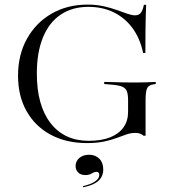

<svg xmlns="http://www.w3.org/2000/svg" viewBox="-20 -602 767 823"><path d="M352.4 11.3Q263.7 11.3 197.2 -24.6Q130.6 -60.5 94 -125.4Q57.3 -190.3 57.3 -277.4Q57.3 -366.9 95.6 -435.9Q133.9 -504.8 201.2 -543.5Q268.5 -582.3 355.6 -582.3Q391.9 -582.3 423.4 -575.4Q454.8 -568.5 480.2 -559.3Q505.6 -550 525.8 -543.1Q546 -536.3 558.9 -536.3Q575 -536.3 583.5 -546.8Q591.9 -557.3 596.8 -581.5H606.5Q605.6 -560.5 604.8 -534.3Q604 -508.1 603.6 -470.6Q603.2 -433.1 603.2 -375H593.5Q580.6 -437.1 548 -481.5Q515.3 -525.8 467.3 -549.2Q419.4 -572.6 358.9 -572.6Q289.5 -572.6 239.9 -539.1Q190.3 -505.6 164.1 -441.5Q137.9 -377.4 137.9 -287.1Q137.9 -150 196.8 -74.2Q255.6 1.6 360.5 1.6Q414.5 1.6 452 -13.3Q489.5 -28.2 509.3 -56Q529 -83.9 529 -121.8V-172.6Q529 -197.6 523.8 -210.9Q518.5 -224.2 504.4 -230.2Q490.3 -236.3 462.9 -238.7L426.6 -241.9V-250.8Q443.5 -250.8 464.1 -250Q484.7 -249.2 508.9 -248.8Q533.1 -248.4 560.5 -248.4H566.9Q587.9 -248.4 607.7 -249.2Q627.4 -250 647.6 -250.8V-241.9L637.9 -240.3Q618.5 -237.9 611.3 -225Q604 -212.1 604 -172.6V-20.2H595.2Q589.5 -25.8 581 -29Q572.6 -32.3 559.7 -32.3Q541.1 -32.3 522.2 -25.8Q503.2 -19.4 479.8 -10.5Q456.5 -1.6 425.8 4.8Q395.2 11.3 352.4 11.3ZM336.3 200.8 335.5 196Q370.2 187.9 387.9 175.4Q405.6 162.9 405.6 148.4Q405.6 134.7 394.4 134.7Q383.9 134.7 373.4 141.5Q362.9 148.4 345.2 148.4Q326.6 148.4 315.3 137.5Q304 126.6 304 109.7Q304 88.7 320.2 75Q336.3 61.3 362.1 61.3Q388.7 61.3 405.6 78.2Q422.6 95.2 422.6 124.2Q422.6 154 402 173Q381.5 191.9 336.3 200.8Z"/></svg>

Font: Playfair 144pt SemiExpanded Light
Style: Regular
Weight: 300
Width: 6
Designer: Claus Eggers Sørensen
Foundry: Claus Eggers Sørensen
Version: Version 2.203